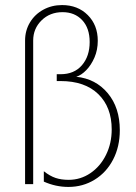

<svg xmlns="http://www.w3.org/2000/svg" viewBox="-20 -727 535 758"><path d="M153 -10V-51Q177 -32 199.5 -24.5Q222 -17 251 -17Q298 -17 337 -43.5Q376 -70 398.5 -115.5Q421 -161 421 -216Q421 -304 368 -355.5Q315 -407 219 -407H204V-434H219Q273 -434 303.5 -469.5Q334 -505 334 -561Q334 -616 304.5 -647.5Q275 -679 227 -679Q177 -679 144 -646.5Q111 -614 111 -567V0H79V-567Q79 -606 98 -638Q117 -670 150.5 -688.5Q184 -707 225 -707Q287 -707 326.5 -667.5Q366 -628 366 -566Q366 -530 353 -500Q340 -470 320.5 -450Q301 -430 281 -424Q358 -416 405.5 -359Q453 -302 453 -213Q453 -148 426.5 -97Q400 -46 353.5 -17.5Q307 11 250 11Q200 11 153 -10Z"/></svg>

Font: Poiret One
Style: Regular
Weight: 400
Designer: Denis Masharov (denis.masharov@gmail.com), Cyreal (Charset Expansion)
Foundry: Denis Masharov
Version: Version 1.101